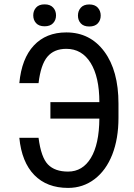

<svg xmlns="http://www.w3.org/2000/svg" viewBox="-20 -873 630 902"><path d="M161.1 -225.6Q172.9 -133.8 205.3 -100.3Q237.8 -66.9 299.8 -66.9Q368.2 -66.9 407 -131.1Q445.8 -195.3 446.8 -315.9H216.8V-393.1H446.8Q446.8 -511.2 405.8 -577.4Q364.7 -643.6 291.5 -643.6Q233.9 -643.6 202.6 -606.4Q171.4 -569.3 161.1 -482.4H70.8Q81.5 -597.7 138.9 -659.2Q196.3 -720.7 291.5 -720.7Q403.3 -720.7 470 -630.9Q536.6 -541 536.6 -386.2V-319.3Q536.6 -221.7 507.6 -147.2Q478.5 -72.8 424.3 -31.5Q370.1 9.8 299.8 9.8Q200.2 9.8 141.1 -50.8Q82 -111.3 70.8 -225.6ZM359.6 -763.2Q346.2 -777.8 346.2 -799.8Q346.2 -821.8 359.6 -836.9Q373 -852.1 399.4 -852.1Q425.8 -852.1 439.5 -836.9Q453.1 -821.8 453.1 -799.8Q453.1 -777.8 439.5 -763.2Q425.8 -748.5 399.4 -748.5Q373 -748.5 359.6 -763.2ZM149.7 -764.2Q136.2 -778.8 136.2 -800.8Q136.2 -822.8 149.7 -837.6Q163.1 -852.5 189.5 -852.5Q215.8 -852.5 229.5 -837.6Q243.2 -822.8 243.2 -800.8Q243.2 -778.8 229.5 -764.2Q215.8 -749.5 189.5 -749.5Q163.1 -749.5 149.7 -764.2Z"/></svg>

Font: MAUL Condensed
Style: Condensed Regular
Weight: 400
Designer: MAUL
Version: Version 1.0; 2020; ttfautohint (v1.8.3)